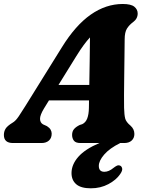

<svg xmlns="http://www.w3.org/2000/svg" viewBox="-43 -736 765 988"><path d="M183.5 -178Q162.5 -143.5 163 -124Q163.5 -104.5 178.5 -96L198.5 -87Q212 -78.5 217.5 -68.5Q223 -58.5 223 -48.5Q223 -25.5 208.8 -12.8Q194.5 0 171 0H24Q-23 0 -23 -41.5Q-23 -59.5 -14.2 -73.8Q-5.5 -88 21.5 -104.5Q37 -113 53.8 -138Q70.5 -163 88.5 -192L275 -492Q345 -605.5 423.5 -660.5Q502 -715.5 588.5 -715.5Q631 -715.5 648.2 -701.5Q665.5 -687.5 665.5 -666.5Q665.5 -639.5 641.5 -622Q622 -607.5 610.2 -588.8Q598.5 -570 598.5 -533Q598 -494.5 597.5 -444.2Q597 -394 596.2 -342.5Q595.5 -291 595.2 -248Q595 -205 595.5 -181Q596.5 -144.5 601.2 -126.2Q606 -108 629 -89Q648.5 -71.5 648.5 -46.5Q648.5 -26 634.8 -13Q621 0 596 0H575.5Q520.5 27.5 493 59.5Q465.5 91.5 465.5 117.5Q465.5 148 494 148Q517 148 541 128Q550.5 120.5 558.2 116.8Q566 113 574 116Q582.5 118.5 585.5 130Q588.5 141.5 575 160.5Q555 190 514.8 211.5Q474.5 233 424.5 233Q373.5 233 349.2 212Q325 191 325 154.5Q325 111 359.8 71.2Q394.5 31.5 468.5 0H371Q346.5 0 337.2 -12.2Q328 -24.5 328 -41.5Q328 -60 338 -71.8Q348 -83.5 367.5 -93L380 -97Q398 -105.5 406 -126.8Q414 -148 414.5 -181Q414.5 -189.5 414.8 -199.2Q415 -209 415 -219.5H209ZM349 -446 258 -299H416.5Q417.5 -356.5 418.5 -420.8Q419.5 -485 420 -543.5Q405 -527.5 387.5 -503.8Q370 -480 349 -446Z"/></svg>

Font: Fraunces 9pt SuperSoft
Style: Bold Italic
Weight: 700
Italic angle: -16°
Version: Version 1.000;[b76b70a41]